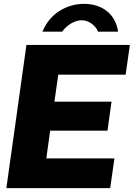

<svg xmlns="http://www.w3.org/2000/svg" viewBox="-20 -975 693 995"><path d="M117 -742H653L631 -588H282L262 -448H558L537 -298H240L220 -154H573L551 0H13ZM488 -811Q478 -836 454 -853Q430 -870 404 -870Q376 -870 348.5 -853.5Q321 -837 302 -811H200Q230 -882 288.5 -918.5Q347 -955 416 -955Q485 -955 533 -918Q581 -881 592 -811Z"/></svg>

Font: Morrison ExtraBold
Style: Regular
Weight: 800
Designer: Pablo Impallari, Rodrigo Fuenzalida (Modified by Dan O. Williams)
Version: Version 0.03;June 6, 2019;FontCreator 11.5.0.2425 64-bit; tt